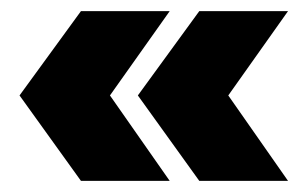

<svg xmlns="http://www.w3.org/2000/svg" viewBox="-20 -420 541 344"><path d="M125 -96 15 -249 125 -400H284L177 -249L284 -96ZM337 -96 227 -249 337 -400H496L389 -249L496 -96Z"/></svg>

Font: Teko Variable Light
Style: Regular
Weight: 300
Designer: Manushi Parikh, Jonny Pinhorn
Foundry: Indian Type Foundry
Version: Version 3.000